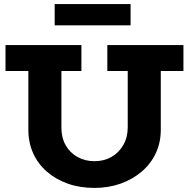

<svg xmlns="http://www.w3.org/2000/svg" viewBox="-20 -907 926 941"><path d="M443 14Q371 14 312 -7Q253 -28 209.5 -66Q166 -104 142.5 -156Q119 -208 119 -271V-618H281V-281Q281 -232 302 -195Q323 -158 360 -137.5Q397 -117 443 -117Q490 -117 526.5 -138Q563 -159 584.5 -196.5Q606 -234 606 -283V-618H768V-271Q768 -208 743.5 -156Q719 -104 674.5 -66Q630 -28 571 -7Q512 14 443 14ZM7 -559V-686H379V-559ZM506 -559V-686H879V-559ZM620 -887V-783H248V-887Z"/></svg>

Font: BioRhyme ExtraBold ExtraBold
Style: Regular
Weight: 800
Version: Version 1.600;gftools[0.9.33]